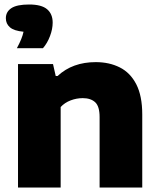

<svg xmlns="http://www.w3.org/2000/svg" viewBox="-20 -833 708 853"><path d="M60 0V-548.5H215.5L227.5 -495.5H236Q302 -557 405.5 -557Q465.5 -557 512.2 -533.5Q559 -510 585.5 -458.5Q612 -407 612 -324V0H422.5V-313Q422.5 -360.5 402.8 -378.8Q383 -397 347.5 -397Q320 -397 293.8 -387Q267.5 -377 249.5 -357.5V0ZM55 -619Q78.5 -662 84.5 -692Q42 -696 24 -711.8Q6 -727.5 6 -752Q6 -780.5 30.5 -796.8Q55 -813 109.5 -813Q164.5 -813 189.2 -792Q214 -771 214 -732.5Q214 -704 202.2 -672.8Q190.5 -641.5 171 -619Z"/></svg>

Font: Encode Sans Semi Expanded ExtraBold
Style: Regular
Weight: 800
Width: 6
Designer: Multiple Designers
Foundry: Impallari Type
Version: Version 3.000; ttfautohint (v1.8.3) -l 8 -r 50 -G 200 -x 14 